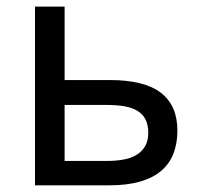

<svg xmlns="http://www.w3.org/2000/svg" viewBox="-20 -556 607 576"><path d="M173.8 -315.9H309.1Q412.6 -315.9 462.4 -277.8Q512.2 -239.7 512.2 -164.1Q512.2 -126.5 500.7 -96.2Q489.3 -65.9 464.6 -44.4Q439.9 -22.9 401.1 -11.5Q362.3 0 307.1 0H85V-536.1H173.8ZM173.8 -241.2V-73.2H300.8Q328.1 -73.2 350.8 -77.4Q373.5 -81.5 389.9 -91.6Q406.2 -101.6 415.5 -117.7Q424.8 -133.8 424.8 -157.2Q424.8 -181.2 416.7 -197.3Q408.7 -213.4 392.8 -223.1Q377 -232.9 353.5 -237.1Q330.1 -241.2 298.8 -241.2Z"/></svg>

Font: Droid Sans
Style: Regular
Weight: 400
Foundry: Ascender Corporation
Version: Version 1.00 build 114